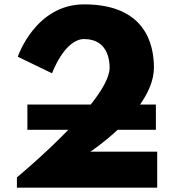

<svg xmlns="http://www.w3.org/2000/svg" viewBox="-20 -860 798 880"><path d="M365.5 -681C475.5 -681 482.5 -580 482.5 -550C482.5 -505.9 446.8 -445.1 396 -381H105.5V-265H293.1C179.7 -147.9 57.5 -47 57.5 -47V0H700.5V-165H394.5C394.5 -165 453.9 -204.2 519.1 -265H694.5V-381H622.1C659.1 -433.8 685.5 -491.8 685.5 -550C685.5 -654 648.5 -840 365.5 -840C141.5 -840 61.5 -600 61.5 -600L218.5 -524C218.5 -524 275.5 -681 365.5 -681Z"/></svg>

Font: Sztylet
Style: Bd
Weight: 700
Foundry: Cannot Into Space Fonts, PlusOne Fonts
Version: Version 0.12